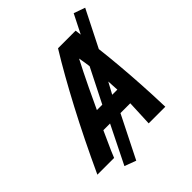

<svg xmlns="http://www.w3.org/2000/svg" viewBox="-311 -902 1135 1135"><g transform="rotate(-45 256.5 -335.0)"><path d="M154 104 82 77 200 -161H144Q128 -124 109 -83.5Q90 -43 73 0H-67Q-19 -104 28 -199.5Q75 -295 121 -382Q167 -469 211 -547Q255 -625 297 -693H444Q445 -684 446.5 -674.5Q448 -665 449 -655L509 -774L580 -749L464 -519Q473 -444 480 -363Q487 -282 492.5 -192.5Q498 -103 501 0H362L369 -161H287ZM329 -272H372Q371 -290 370 -308Q369 -326 368 -344ZM201 -272H246L354 -486Q351 -509 348.5 -524Q346 -539 342 -562Q323 -525 304 -487.5Q285 -450 261 -399.5Q237 -349 201 -272Z"/></g></svg>

Font: Ubuntu Sans Mono
Style: Bold Italic
Weight: 700
Italic angle: -13.5°
Monospace: yes
Designer: Dalton Maag Ltd
Foundry: Dalton Maag Ltd
Version: Version 1.006